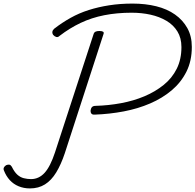

<svg xmlns="http://www.w3.org/2000/svg" viewBox="-33 -1035 1091 1072"><path d="M496 -395Q483 -394 477.5 -400.5Q472 -407 473 -420Q475 -432 481.5 -438Q488 -444 501 -444Q573 -446 643 -459Q713 -472 773.5 -497.5Q834 -523 881 -561Q928 -599 954 -651.5Q980 -704 980 -772Q980 -823 957.5 -859.5Q935 -896 896 -919Q857 -942 807.5 -953Q758 -964 702 -964Q620 -964 549 -950Q478 -936 417 -907Q356 -878 300 -835Q291 -826 281.5 -828.5Q272 -831 264 -840Q258 -849 259.5 -858Q261 -867 270 -875Q314 -909 361.5 -935.5Q409 -962 462.5 -979Q516 -996 577 -1005.5Q638 -1015 707 -1015Q779 -1015 839.5 -1000Q900 -985 944 -954Q988 -923 1013 -878Q1038 -833 1038 -773Q1038 -695 1008 -635Q978 -575 926 -531Q874 -487 805.5 -457.5Q737 -428 658 -413Q579 -398 496 -395ZM134 17Q100 17 71 5Q42 -7 21.5 -29.5Q1 -52 -11 -83Q-15 -92 -11 -100Q-7 -108 2 -113Q12 -117 19.5 -115.5Q27 -114 33 -104Q47 -75 63.5 -60Q80 -45 100 -40Q120 -35 140 -35Q184 -35 216 -70Q248 -105 274 -184L489 -843Q492 -854 500 -858Q508 -862 522 -862Q536 -862 542.5 -858Q549 -854 544 -842L329 -180Q308 -117 281 -72.5Q254 -28 218 -5.5Q182 17 134 17Z"/></svg>

Font: Playwrite RO ExtraLight
Style: Regular
Weight: 250
Version: Version 1.002